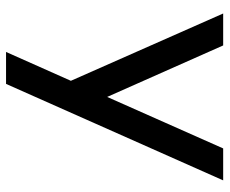

<svg xmlns="http://www.w3.org/2000/svg" viewBox="-80 -660 740 619"><g transform="rotate(90 289.5 -350.0)"><path d="M147 0H250L561 -700H458L292 -326L126 -700H23L240 -209Z"/></g></svg>

Font: Uncut Sans Medium
Style: Regular
Weight: 500
Designer: Kasper Nordkvist
Foundry: UNCUT.wtf
Version: Version 1.304;Glyphs 3.2 (3246)